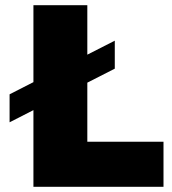

<svg xmlns="http://www.w3.org/2000/svg" viewBox="-20 -721 664 741"><path d="M317 -174H611V0H109V-296L17 -249V-357L109 -404V-701H317V-510L423 -564V-456L317 -402Z"/></svg>

Font: #9Slide03 Montserrat ExtraBold
Style: Regular
Weight: 800
Designer: Julieta Ulanovsky
Foundry: Julieta Ulanovsky
Version: Version 6.001